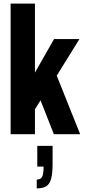

<svg xmlns="http://www.w3.org/2000/svg" viewBox="-20 -745 470 1066"><path d="M39 0V-725H174V-342L280 -528H421L295 -325L425 0H279L205 -188L174 -138V0ZM184 301V252Q206 252 214 236.5Q222 221 222 180H187V65H272V165Q272 217 264 247Q256 277 237 289Q218 301 184 301Z"/></svg>

Font: Archivo ExtraCondensed ExtraBold
Style: Regular
Weight: 800
Width: 2
Designer: Hector Gatti
Foundry: Omnibus-Type
Version: Version 2.001